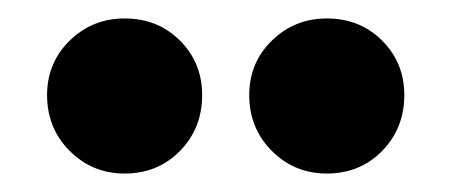

<svg xmlns="http://www.w3.org/2000/svg" viewBox="-20 -826 487 208"><path d="M199 -723Q199 -687 175 -662.5Q151 -638 115 -638Q80 -638 55.5 -662.5Q31 -687 31 -723Q31 -758 55.5 -782Q80 -806 115 -806Q151 -806 175 -782Q199 -758 199 -723ZM418 -723Q418 -687 394 -662.5Q370 -638 334 -638Q299 -638 274.5 -662.5Q250 -687 250 -723Q250 -758 274.5 -782Q299 -806 334 -806Q370 -806 394 -782Q418 -758 418 -723Z"/></svg>

Font: Fira Sans Condensed ExtraBold
Style: Regular
Weight: 800
Width: 3
Designer: Carrois Corporate & Edenspiekermann AG
Foundry: Carrois Corporate GbR & Edenspiekermann AG
Version: Version 4.203